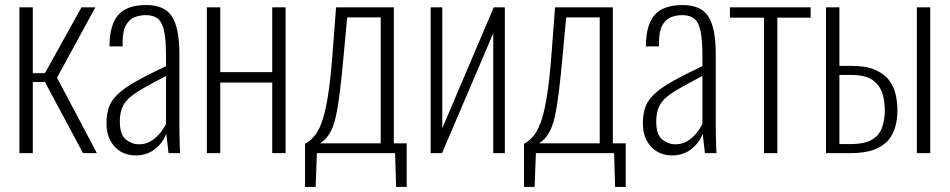

<svg xmlns="http://www.w3.org/2000/svg" viewBox="-20 -607 3764 761"><path d="M57 0V-578H110V-317H158L303 -578H358L206 -299L364 0H309L158 -282H110V0Z M518 9Q483 9 457 -7Q431 -23 416.5 -51.5Q402 -80 402 -117Q402 -154 411.5 -181.5Q421 -209 446 -233Q471 -257 517.5 -283.5Q564 -310 638 -345V-386Q638 -449 630.5 -484Q623 -519 605.5 -533Q588 -547 558 -547Q535 -547 514 -539Q493 -531 479.5 -507.5Q466 -484 466 -438V-423H414Q414 -506 447.5 -546.5Q481 -587 560 -587Q633 -587 662 -541Q691 -495 691 -392V-101Q691 -93 691.5 -70.5Q692 -48 692.5 -27Q693 -6 694 0H648Q646 -21 643 -44Q640 -67 639 -77Q626 -41 594 -16Q562 9 518 9ZM531 -35Q556 -35 576 -46.5Q596 -58 612 -76.5Q628 -95 638 -116V-306Q585 -278 549.5 -258Q514 -238 493.5 -220Q473 -202 464 -179.5Q455 -157 455 -125Q455 -73 479 -54Q503 -35 531 -35Z M800 0V-578H853V-321H1059V-578H1112V0H1059V-280H853V0Z M1189 134V-37Q1213 -50 1230.5 -73.5Q1248 -97 1260.5 -138Q1273 -179 1282.5 -244.5Q1292 -310 1299 -407L1312 -578H1541V-39H1592V134H1550L1546 0H1236L1231 134ZM1249 -39H1489V-538H1356L1343 -397Q1335 -308 1327.5 -246.5Q1320 -185 1311 -144.5Q1302 -104 1287 -79Q1272 -54 1249 -39Z M1687 0V-578H1733V-99L1937 -578H1981V0H1935V-475L1732 0Z M2057 134V-37Q2081 -50 2098.5 -73.5Q2116 -97 2128.5 -138Q2141 -179 2150.5 -244.5Q2160 -310 2167 -407L2180 -578H2409V-39H2460V134H2418L2414 0H2104L2099 134ZM2117 -39H2357V-538H2224L2211 -397Q2203 -308 2195.5 -246.5Q2188 -185 2179 -144.5Q2170 -104 2155 -79Q2140 -54 2117 -39Z M2644 9Q2609 9 2583 -7Q2557 -23 2542.5 -51.5Q2528 -80 2528 -117Q2528 -154 2537.5 -181.5Q2547 -209 2572 -233Q2597 -257 2643.5 -283.5Q2690 -310 2764 -345V-386Q2764 -449 2756.5 -484Q2749 -519 2731.5 -533Q2714 -547 2684 -547Q2661 -547 2640 -539Q2619 -531 2605.5 -507.5Q2592 -484 2592 -438V-423H2540Q2540 -506 2573.5 -546.5Q2607 -587 2686 -587Q2759 -587 2788 -541Q2817 -495 2817 -392V-101Q2817 -93 2817.5 -70.5Q2818 -48 2818.5 -27Q2819 -6 2820 0H2774Q2772 -21 2769 -44Q2766 -67 2765 -77Q2752 -41 2720 -16Q2688 9 2644 9ZM2657 -35Q2682 -35 2702 -46.5Q2722 -58 2738 -76.5Q2754 -95 2764 -116V-306Q2711 -278 2675.5 -258Q2640 -238 2619.5 -220Q2599 -202 2590 -179.5Q2581 -157 2581 -125Q2581 -73 2605 -54Q2629 -35 2657 -35Z M3008 0V-537H2873V-578H3193V-537H3061V0Z M3254 0V-578H3307V-346Q3308 -346 3319 -346Q3330 -346 3341.5 -346Q3353 -346 3353 -346Q3412 -346 3448 -330.5Q3484 -315 3503.5 -289.5Q3523 -264 3530 -232.5Q3537 -201 3537 -169Q3537 -138 3529.5 -108Q3522 -78 3502.5 -53.5Q3483 -29 3446 -14.5Q3409 0 3350 0ZM3307 -36H3350Q3409 -36 3438 -54.5Q3467 -73 3477 -104Q3487 -135 3487 -170Q3487 -205 3477.5 -236.5Q3468 -268 3439.5 -289Q3411 -310 3352 -310Q3351 -310 3336 -310Q3321 -310 3307 -310ZM3614 0V-578H3667V0Z"/></svg>

Font: Oswald ExtraLight
Style: Regular
Weight: 250
Designer: Vernon Adams
Foundry: Vernon Adams
Version: Version 4.103;gftools[0.9.33.dev8+g029e19f]